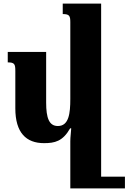

<svg xmlns="http://www.w3.org/2000/svg" viewBox="-20 -780 713 1065"><path d="M673 200H541V-760H328V-702C365 -702 370 -692 370 -657V-231C370 -151 362 -81 301 -81C252 -81 236 -126 236 -211V-492H23V-434C61 -434 65 -424 65 -386V-179C65 -44 125 14 224 14C284 14 328 4 369 -68H375C374 -44 370 -21 370 3V265H673Z"/></svg>

Font: Noto Serif Armenian Extra
Style: Regular
Weight: 800
Designer: Monotype Design Team
Foundry: Monotype Imaging Inc.
Version: Version 1.901